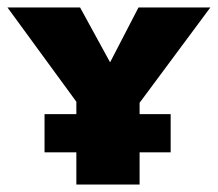

<svg xmlns="http://www.w3.org/2000/svg" viewBox="-23 -493 582 513"><path d="M187 -213 -3 -473H191L284 -303H259L347 -473H539L346 -213ZM181 0V-272H350V0ZM96 -86V-188H433V-86Z"/></svg>

Font: Ysabeau SC Black
Style: Regular
Weight: 900
Designer: Christian Thalmann (Catharsis Fonts)
Version: Version 2.001;gftools[0.9.30]; featfreeze: smcp